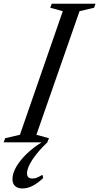

<svg xmlns="http://www.w3.org/2000/svg" viewBox="-75 -782 545 1055"><path d="M-55 0 -46.5 -22.5 34.5 -41.5 270 -720.5 201 -739.5 209.5 -761.5H450L442 -739.5L362 -720.5L125 -41.5L194 -22.5L185 0ZM49 253.5Q22 253.5 7.8 240.2Q-6.5 227 -6.5 202Q-6.5 171 14 135.2Q34.5 99.5 70.8 64.2Q107 29 154 0H185.5Q135 47.5 104.2 93.5Q73.5 139.5 73.5 170.5Q73.5 185 81 192Q88.5 199 104 199Q115 199 126.8 194.5Q138.5 190 158 178.5L162.5 196Q134 223.5 105.5 238.5Q77 253.5 49 253.5Z"/></svg>

Font: Libre Caslon Condensed
Style: Italic
Weight: 400
Italic angle: -22.583°
Designer: Pablo Impallari, Rodrigo Fuenzalida, Katja Schimmel, Ertekin Erdin
Foundry: Pablo Impallari, Rodrigo Fuenzalida
Version: Version 2.000;gftools[0.9.33]